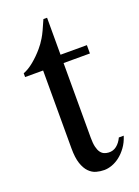

<svg xmlns="http://www.w3.org/2000/svg" viewBox="-121 -650 522 719"><g transform="rotate(-20 139.5 -290.5)"><path d="M279.3 -81.5Q271.5 -56.6 258.3 -38.6Q245.1 -20.5 230 -8.8Q214.8 2.9 198.5 8.8Q182.1 14.6 167.5 14.6Q151.4 14.6 135.7 10.3Q120.1 5.9 107.4 -7.1Q94.7 -20 86.9 -43.2Q79.1 -66.4 79.1 -104V-414.1H7.3V-429.2Q27.3 -436.5 49.6 -454.8Q71.8 -473.1 90.8 -495.6Q97.7 -503.9 103 -511.2Q108.4 -518.6 114.7 -529.1Q121.1 -539.6 128.4 -555.2Q135.7 -570.8 146 -594.7H160.6V-447.3H265.6V-414.1H160.6V-115.7Q160.6 -93.8 164.1 -79.6Q167.5 -65.4 173.6 -57.1Q179.7 -48.8 187.7 -45.4Q195.8 -42 205.1 -41.5Q223.1 -40.5 237.1 -51.5Q251 -62.5 259.8 -81.5Z"/></g></svg>

Font: Doulos SIL Cyr
Style: Regular
Weight: 400
Designer: Walt Agee, Victor Gaultney, Peter Martin, Debbi Hosken, Becca Hirsbrunner
Foundry: SIL International
Version: Version 5.000